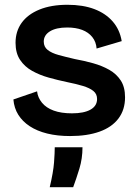

<svg xmlns="http://www.w3.org/2000/svg" viewBox="-20 -556 577 803"><path d="M273 13Q220 13 177.5 2.5Q135 -8 104.5 -28Q74 -48 56.5 -76Q39 -104 36 -140L135 -174Q138 -148 155.5 -126.5Q173 -105 204.5 -93.5Q236 -82 281 -82Q331 -82 358.5 -97.5Q386 -113 386 -142Q386 -163 370.5 -175.5Q355 -188 327 -196.5Q299 -205 259 -213Q221 -221 183.5 -231.5Q146 -242 114.5 -259.5Q83 -277 64 -305.5Q45 -334 45 -377Q45 -425 70.5 -460.5Q96 -496 145 -516Q194 -536 262 -536Q327 -536 374.5 -518Q422 -500 451.5 -466Q481 -432 489 -384L384 -353Q382 -381 366 -401Q350 -421 323.5 -431Q297 -441 261 -441Q215 -441 189 -425Q163 -409 163 -382Q163 -360 179.5 -347Q196 -334 225 -326Q254 -318 293 -309Q332 -302 369.5 -291.5Q407 -281 437 -264Q467 -247 485 -219.5Q503 -192 503 -149Q503 -97 475.5 -60.5Q448 -24 396.5 -5.5Q345 13 273 13ZM188 227Q203 164 206 123.5Q209 83 209 60H325Q325 107 312 149.5Q299 192 286 227Z"/></svg>

Font: Bricolage Grotesque 20pt SemiBold
Style: Regular
Weight: 600
Version: Version 1.001;gftools[0.9.33.dev8+g029e19f]